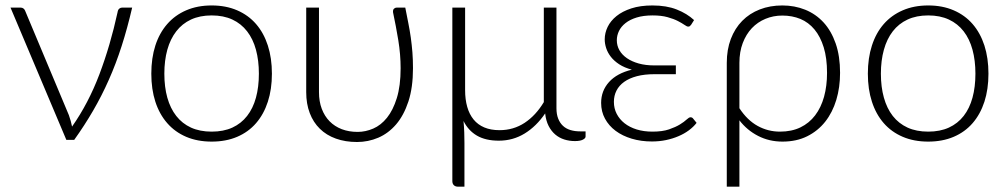

<svg xmlns="http://www.w3.org/2000/svg" viewBox="-20 -526 3790 722"><path d="M477 -497.5Q459 -420 437.5 -353Q416 -286 389.2 -225.8Q362.5 -165.5 330.2 -110Q298 -54.5 259 0H229.5L19.5 -497.5H57Q64 -497.5 68.5 -493.8Q73 -490 74.5 -485.5L239 -93Q247 -70.5 251 -50Q312.5 -137.5 353.8 -246.5Q395 -355.5 422 -479.5Q423.5 -489.5 428.5 -493.5Q433.5 -497.5 439.5 -497.5Z M776 -505.5Q829.5 -505.5 871.8 -487.2Q914 -469 943 -435.5Q972 -402 987.2 -354.8Q1002.5 -307.5 1002.5 -249Q1002.5 -190.5 987.2 -143.5Q972 -96.5 943 -63Q914 -29.5 871.8 -11.5Q829.5 6.5 776 6.5Q722.5 6.5 680.2 -11.5Q638 -29.5 608.8 -63Q579.5 -96.5 564.2 -143.5Q549 -190.5 549 -249Q549 -307.5 564.2 -354.8Q579.5 -402 608.8 -435.5Q638 -469 680.2 -487.2Q722.5 -505.5 776 -505.5ZM776 -31Q820.5 -31 853.8 -46.2Q887 -61.5 909.2 -90Q931.5 -118.5 942.5 -158.8Q953.5 -199 953.5 -249Q953.5 -298.5 942.5 -339Q931.5 -379.5 909.2 -408.2Q887 -437 853.8 -452.5Q820.5 -468 776 -468Q731.5 -468 698.2 -452.5Q665 -437 642.8 -408.2Q620.5 -379.5 609.2 -339Q598 -298.5 598 -249Q598 -199 609.2 -158.8Q620.5 -118.5 642.8 -90Q665 -61.5 698.2 -46.2Q731.5 -31 776 -31Z M1179.5 -497.5V-179.5Q1179.5 -144.5 1190 -116.8Q1200.5 -89 1219.5 -69.8Q1238.5 -50.5 1265.2 -40.2Q1292 -30 1325 -30Q1354.5 -30 1383.5 -42.5Q1412.5 -55 1435.2 -83.2Q1458 -111.5 1472.2 -157.2Q1486.5 -203 1486.5 -269.5Q1486.5 -321 1477.8 -374.5Q1469 -428 1458 -479.5Q1457 -489.5 1461.8 -493.5Q1466.5 -497.5 1472 -497.5H1504Q1510 -466.5 1515.5 -439Q1521 -411.5 1524.8 -384.5Q1528.5 -357.5 1530.8 -329.5Q1533 -301.5 1533 -269.5Q1533 -197 1515.8 -144.5Q1498.5 -92 1469.5 -58.2Q1440.5 -24.5 1402.5 -8.2Q1364.5 8 1322.5 8Q1278.5 8 1243 -4.8Q1207.5 -17.5 1182.8 -41.8Q1158 -66 1144.8 -100.8Q1131.5 -135.5 1131.5 -179.5V-497.5Z M1729 -497.5V-187Q1729 -152 1737 -124Q1745 -96 1761 -76.5Q1777 -57 1801.2 -46.8Q1825.5 -36.5 1858.5 -36.5Q1911 -36.5 1953 -64.2Q1995 -92 2025 -142V-497.5H2072.5V-119Q2072.5 -96.5 2079 -80Q2085.5 -63.5 2097 -52.8Q2108.5 -42 2125 -37Q2141.5 -32 2161 -32H2182V-12.5Q2182 -6 2171.8 -0.8Q2161.5 4.5 2142 4.5Q2121 4.5 2102 -1.5Q2083 -7.5 2068 -20.2Q2053 -33 2043 -52.5Q2033 -72 2030 -99.5Q1997 -51 1953 -24Q1909 3 1856 3Q1806 3 1773.5 -16Q1741 -35 1723 -71Q1725 -49.5 1725.8 -27.8Q1726.5 -6 1726.5 12V176H1702.5Q1692.5 176 1686.8 170.5Q1681 165 1681 155V-497.5Z M2579 -433Q2576 -429 2573.8 -427.5Q2571.5 -426 2567.5 -426Q2563 -426 2553.8 -432.5Q2544.5 -439 2529 -447Q2513.5 -455 2490.2 -461.5Q2467 -468 2434 -468Q2399.5 -468 2374.2 -460.2Q2349 -452.5 2332.2 -439.2Q2315.5 -426 2307.5 -409.2Q2299.5 -392.5 2299.5 -374.5Q2299.5 -354.5 2309.2 -337.2Q2319 -320 2337.5 -307.2Q2356 -294.5 2382 -287.2Q2408 -280 2440.5 -280H2521.5V-247H2440.5Q2403.5 -247 2375 -239.5Q2346.5 -232 2327.2 -218.2Q2308 -204.5 2298.2 -185.2Q2288.5 -166 2288.5 -143Q2288.5 -118.5 2299 -98Q2309.5 -77.5 2328.5 -62.5Q2347.5 -47.5 2374.2 -39.2Q2401 -31 2433.5 -31Q2471 -31 2495.8 -39.5Q2520.5 -48 2536.8 -58Q2553 -68 2562 -76.5Q2571 -85 2576.5 -85Q2583 -85 2586.5 -80L2599.5 -64Q2588 -49 2570.5 -36Q2553 -23 2531.2 -13.8Q2509.5 -4.5 2484.2 0.8Q2459 6 2431.5 6Q2390.5 6 2355.5 -4.5Q2320.5 -15 2295 -34Q2269.5 -53 2255 -79.8Q2240.5 -106.5 2240.5 -139Q2240.5 -184.5 2270.2 -217.5Q2300 -250.5 2356 -264Q2328 -271.5 2308.5 -284.2Q2289 -297 2277 -312.5Q2265 -328 2259.5 -345Q2254 -362 2254 -378Q2254 -402 2265 -424.8Q2276 -447.5 2298.2 -465.5Q2320.5 -483.5 2354.2 -494.5Q2388 -505.5 2433.5 -505.5Q2486.5 -505.5 2525 -490.2Q2563.5 -475 2590 -450.5Z M2713 -289.5Q2713 -339.5 2728.2 -379.5Q2743.5 -419.5 2771 -447.5Q2798.5 -475.5 2837 -490.5Q2875.5 -505.5 2922 -505.5Q2968 -505.5 3007.8 -489.5Q3047.5 -473.5 3076.8 -441.8Q3106 -410 3122.5 -362.5Q3139 -315 3139 -252Q3139 -197.5 3124.8 -150.2Q3110.5 -103 3083 -68.2Q3055.5 -33.5 3015.2 -13.5Q2975 6.5 2922.5 6.5Q2872.5 6.5 2831 -14.8Q2789.5 -36 2760.5 -73.5V176H2713ZM2760.5 -119Q2790 -74 2829 -52.5Q2868 -31 2913 -31Q2957 -31 2990 -47Q3023 -63 3045.2 -92.2Q3067.5 -121.5 3078.8 -162.2Q3090 -203 3090 -252Q3090 -307.5 3077.5 -348Q3065 -388.5 3042.8 -415.2Q3020.5 -442 2989.8 -454.8Q2959 -467.5 2922 -467.5Q2888 -467.5 2858.5 -455.2Q2829 -443 2807.2 -420Q2785.5 -397 2773 -364Q2760.5 -331 2760.5 -289.5Z M3470.5 -505.5Q3524 -505.5 3566.2 -487.2Q3608.5 -469 3637.5 -435.5Q3666.5 -402 3681.8 -354.8Q3697 -307.5 3697 -249Q3697 -190.5 3681.8 -143.5Q3666.5 -96.5 3637.5 -63Q3608.5 -29.5 3566.2 -11.5Q3524 6.5 3470.5 6.5Q3417 6.5 3374.8 -11.5Q3332.5 -29.5 3303.2 -63Q3274 -96.5 3258.8 -143.5Q3243.5 -190.5 3243.5 -249Q3243.5 -307.5 3258.8 -354.8Q3274 -402 3303.2 -435.5Q3332.5 -469 3374.8 -487.2Q3417 -505.5 3470.5 -505.5ZM3470.5 -31Q3515 -31 3548.2 -46.2Q3581.5 -61.5 3603.8 -90Q3626 -118.5 3637 -158.8Q3648 -199 3648 -249Q3648 -298.5 3637 -339Q3626 -379.5 3603.8 -408.2Q3581.5 -437 3548.2 -452.5Q3515 -468 3470.5 -468Q3426 -468 3392.8 -452.5Q3359.5 -437 3337.2 -408.2Q3315 -379.5 3303.8 -339Q3292.5 -298.5 3292.5 -249Q3292.5 -199 3303.8 -158.8Q3315 -118.5 3337.2 -90Q3359.5 -61.5 3392.8 -46.2Q3426 -31 3470.5 -31Z"/></svg>

Font: Lato Light
Style: Regular
Weight: 300
Designer: Lukasz Dziedzic
Foundry: tyPoland Lukasz Dziedzic
Version: Version 2.007; 2014-02-27